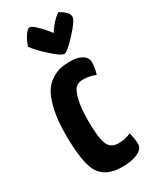

<svg xmlns="http://www.w3.org/2000/svg" viewBox="-192 -784 691 849"><g transform="rotate(-30 153.5 -360.0)"><path d="M194 -551Q178 -551 133.5 -591.5Q89 -632 70 -659Q79 -686 93.5 -708Q108 -730 119 -730Q129 -730 149 -711Q169 -692 184 -674L199 -655Q214 -679 230 -696Q246 -713 254 -718L263 -724Q307 -701 307 -676Q307 -657 258 -604Q209 -551 194 -551ZM281 -459Q281 -429 271 -399Q241 -412 208 -412Q187 -412 173 -402Q159 -392 148 -352Q137 -312 137 -241Q137 -154 151 -121.5Q165 -89 204 -89Q240 -89 268 -103Q277 -66 277 -44Q277 -19 246.5 -4.5Q216 10 168 10Q86 10 53 -40Q20 -90 20 -239Q20 -308 31 -359Q42 -410 58.5 -438.5Q75 -467 100 -483.5Q125 -500 147.5 -505Q170 -510 198 -510Q235 -510 258 -496.5Q281 -483 281 -459Z"/></g></svg>

Font: Yanone Kaffeesatz Bold
Style: Regular
Weight: 700
Designer: Yanone (Cyrillic: Daniel Pouzeot)
Foundry: Yanone
Version: Version 1.003;PS 001.003;hotconv 1.0.88;makeotf.lib2.5.64775